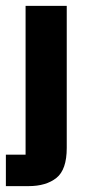

<svg xmlns="http://www.w3.org/2000/svg" viewBox="-30 -434 327 653"><path d="M57 -414H197V69Q197 143 162 171Q127 199 67 199H-10V92H57Z"/></svg>

Font: Darker Grotesque Light Black
Style: Regular
Weight: 900
Version: Version 1.000;gftools[0.9.28]